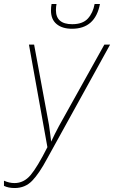

<svg xmlns="http://www.w3.org/2000/svg" viewBox="-54 -939 575 968"><path d="M20 9Q73 9 108.5 -28Q144 -65 183 -138L501 -714H472L243 -303Q221 -262 204 -225Q202 -243 199 -264.5Q196 -286 193 -309L118 -714H92L185 -197Q134 -96 100 -56Q66 -16 19 -16Q-7 -16 -34 -28V-2Q-12 9 20 9ZM309 -794Q426 -794 450 -919H423Q415 -874 389 -845.5Q363 -817 310 -817Q228 -817 228 -888Q228 -904 231 -919H206Q203 -904 203 -886Q203 -841 231.5 -817.5Q260 -794 309 -794Z"/></svg>

Font: Noto Sans UI SemiCondensed Thin
Style: Italic
Weight: 250
Width: 4
Italic angle: -12°
Designer: Monotype Design Team
Foundry: Monotype Imaging Inc.
Version: Version 1.901